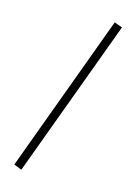

<svg xmlns="http://www.w3.org/2000/svg" viewBox="-138 -861 765 1084"><g transform="rotate(15 244.5 -319.0)"><path d="M53.2 132.8 393.1 -789.1 439.9 -772 99.1 150.9Z"/></g></svg>

Font: Dehuti
Style: Book
Weight: 400
Version: Version 1.2